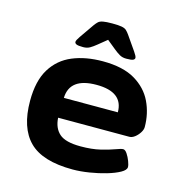

<svg xmlns="http://www.w3.org/2000/svg" viewBox="-107 -816 874 921"><g transform="rotate(15 330.0 -355.0)"><path d="M335 8Q185 8 119 -58Q53 -124 53 -258Q53 -357 90 -417Q127 -477 192 -504Q257 -531 342 -531Q442 -531 502 -495.5Q562 -460 589.5 -402.5Q617 -345 617 -278Q617 -265 607.5 -250Q598 -235 584.5 -224.5Q571 -214 557 -214H204Q207 -163 237.5 -136Q268 -109 343 -109Q399 -109 440.5 -119Q482 -129 508.5 -139Q535 -149 545 -149Q555 -149 565 -134Q575 -119 582 -100.5Q589 -82 589 -72Q589 -57 564 -43Q539 -29 500 -17.5Q461 -6 417 1Q373 8 335 8ZM206 -313H474Q474 -414 342 -414Q209 -414 206 -313ZM232 -572Q207 -572 198.5 -576Q190 -580 190 -587Q190 -595 204 -615L254 -687Q262 -698 269.5 -705Q277 -712 292.5 -715Q308 -718 339 -718Q370 -718 385.5 -715Q401 -712 408.5 -705Q416 -698 424 -687L474 -615Q488 -595 488 -587Q488 -580 480 -576Q472 -572 446 -572Q427 -572 413 -580Q399 -588 382 -602L339 -637L296 -602Q279 -588 265 -580Q251 -572 232 -572Z"/></g></svg>

Font: Asap Expanded
Style: Bold
Weight: 700
Width: 7
Designer: Pablo Cosgaya
Foundry: Omnibus-Type
Version: Version 3.001; ttfautohint (v1.8.4.7-5d5b)